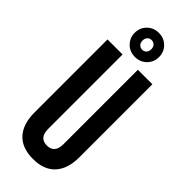

<svg xmlns="http://www.w3.org/2000/svg" viewBox="-295 -947 993 993"><g transform="rotate(45 201.0 -451.0)"><path d="M201 10Q121 10 79 -35.5Q37 -81 37 -166V-700H147V-158Q147 -122 161.5 -106Q176 -90 203 -90Q230 -90 244.5 -106Q259 -122 259 -158V-700H365V-166Q365 -81 323 -35.5Q281 10 201 10ZM201 -736Q163 -736 137.5 -761.5Q112 -787 112 -824Q112 -861 137.5 -886.5Q163 -912 201 -912Q239 -912 264.5 -886.5Q290 -861 290 -824Q290 -787 264.5 -761.5Q239 -736 201 -736ZM201 -789Q215 -789 224 -798.5Q233 -808 233 -824Q233 -840 224 -849.5Q215 -859 201 -859Q187 -859 178 -849.5Q169 -840 169 -824Q169 -808 178 -798.5Q187 -789 201 -789Z"/></g></svg>

Font: Booming Bebas 2
Style: Regular
Weight: 400
Designer: Ryoichi Tsunekawa
Foundry: Ryoichi Tsunekawa
Version: Version 2.000